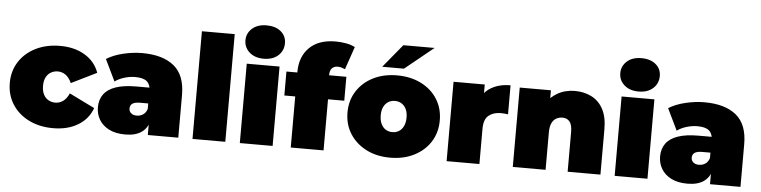

<svg xmlns="http://www.w3.org/2000/svg" viewBox="-48 -1065 5224 1318"><g transform="rotate(5 2564.0 -405.5)"><path d="M344 10Q250 10 177 -26Q104 -62 62.5 -126.5Q21 -191 21 -274Q21 -357 62.5 -421Q104 -485 177 -521Q250 -557 344 -557Q444 -557 515 -514Q586 -471 613 -395L438 -309Q421 -347 396.5 -364Q372 -381 343 -381Q318 -381 296.5 -369Q275 -357 262.5 -333.5Q250 -310 250 -274Q250 -238 262.5 -214Q275 -190 296.5 -178Q318 -166 343 -166Q372 -166 396.5 -183Q421 -200 438 -238L613 -152Q586 -76 515 -33Q444 10 344 10Z M996 0V-71Q981 -39 954 -20Q912 10 841 10Q774 10 729 -13Q684 -36 661 -74.5Q638 -113 638 -160Q638 -213 665 -250Q692 -287 747.5 -306Q803 -325 888 -325H979Q974 -352 956 -368Q931 -389 876 -389Q839 -389 801 -377.5Q763 -366 736 -346L664 -495Q712 -525 779 -541Q846 -557 910 -557Q1051 -557 1128.5 -494Q1206 -431 1206 -294V0ZM980 -216H924Q888 -216 871.5 -204.5Q855 -193 855 -170Q855 -151 869.5 -138.5Q884 -126 909 -126Q932 -126 951.5 -138.5Q971 -151 980 -178Z M1304 0V-742H1530V0Z M1630 0V-547H1856V0ZM1743 -591Q1681 -591 1644 -624Q1607 -657 1607 -706Q1607 -755 1644 -788Q1681 -821 1743 -821Q1805 -821 1842 -790Q1879 -759 1879 -710Q1879 -658 1842 -624.5Q1805 -591 1743 -591Z M1981 0V-352H1906V-517H1981V-520Q1981 -626 2044.5 -689Q2108 -752 2225 -752Q2261 -752 2297.5 -745.5Q2334 -739 2359 -725L2305 -568Q2294 -573 2281 -577Q2268 -581 2254 -581Q2230 -581 2215 -566Q2200 -551 2200 -518V-517H2319V-352H2207V0Z M2666 10Q2573 10 2501.5 -26.5Q2430 -63 2389 -127Q2348 -191 2348 -274Q2348 -357 2389 -421Q2430 -485 2501.5 -521Q2573 -557 2666 -557Q2759 -557 2831 -521Q2903 -485 2943.5 -421Q2984 -357 2984 -274Q2984 -191 2943.5 -127Q2903 -63 2831 -26.5Q2759 10 2666 10ZM2666 -166Q2691 -166 2711 -178Q2731 -190 2743 -214.5Q2755 -239 2755 -274Q2755 -310 2743 -333.5Q2731 -357 2711 -369Q2691 -381 2666 -381Q2641 -381 2621 -369Q2601 -357 2589 -333.5Q2577 -310 2577 -274Q2577 -239 2589 -214.5Q2601 -190 2621 -178Q2641 -166 2666 -166ZM2558 -607 2690 -767H2905L2708 -607Z M3055 0V-547H3270V-488Q3289 -510 3315 -525Q3370 -557 3447 -557V-357Q3432 -359 3420.5 -360Q3409 -361 3397 -361Q3346 -361 3313.5 -334.5Q3281 -308 3281 -243V0Z M3511 0V-547H3726V-493Q3746 -512 3770 -526Q3824 -557 3891 -557Q3954 -557 4005 -531.5Q4056 -506 4085.5 -452Q4115 -398 4115 -312V0H3889V-273Q3889 -324 3871 -345.5Q3853 -367 3822 -367Q3799 -367 3779.5 -356.5Q3760 -346 3748.5 -322Q3737 -298 3737 -257V0Z M4213 0V-547H4439V0ZM4326 -591Q4264 -591 4227 -624Q4190 -657 4190 -706Q4190 -755 4227 -788Q4264 -821 4326 -821Q4388 -821 4425 -790Q4462 -759 4462 -710Q4462 -658 4425 -624.5Q4388 -591 4326 -591Z M4870 0V-71Q4855 -39 4828 -20Q4786 10 4715 10Q4648 10 4603 -13Q4558 -36 4535 -74.5Q4512 -113 4512 -160Q4512 -213 4539 -250Q4566 -287 4621.5 -306Q4677 -325 4762 -325H4853Q4848 -352 4830 -368Q4805 -389 4750 -389Q4713 -389 4675 -377.5Q4637 -366 4610 -346L4538 -495Q4586 -525 4653 -541Q4720 -557 4784 -557Q4925 -557 5002.5 -494Q5080 -431 5080 -294V0ZM4854 -216H4798Q4762 -216 4745.5 -204.5Q4729 -193 4729 -170Q4729 -151 4743.5 -138.5Q4758 -126 4783 -126Q4806 -126 4825.5 -138.5Q4845 -151 4854 -178Z"/></g></svg>

Font: Montserrat Thin Black
Style: Regular
Weight: 900
Version: Version 9.000